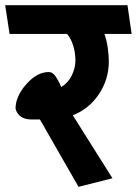

<svg xmlns="http://www.w3.org/2000/svg" viewBox="-31 -700 528 741"><path d="M477 -569H372Q381 -544 385 -514.5Q389 -485 389 -463Q389 -394 351 -337Q313 -280 250 -255L403 -12L272 21L123 -239H88Q65 -239 49 -250.5Q33 -262 29 -281Q29 -328 70.5 -375Q112 -422 157 -422Q173 -422 185.5 -402.5Q198 -383 205 -364Q232 -380 246 -409Q260 -438 260 -466Q260 -497 251.5 -524Q243 -551 228 -569H6L-11 -680H461Z"/></svg>

Font: Palanquin Dark
Style: Regular
Weight: 400
Designer: Pria Ravichandran
Version: Version 1.001